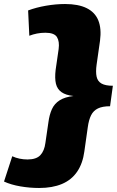

<svg xmlns="http://www.w3.org/2000/svg" viewBox="-65 -829 582 956"><path d="M259 -809Q325 -809 366.5 -788.5Q408 -768 424.5 -727.5Q441 -687 433 -626L416 -507Q411 -471 416 -447.5Q421 -424 440.5 -413Q460 -402 497 -402L483 -300Q445 -300 422.5 -289Q400 -278 388.5 -255Q377 -232 372 -195L355 -75Q347 -15 319 26Q291 67 243.5 87Q196 107 130 107Q83 107 36.5 99Q-10 91 -45 75L-4 -51Q13 -43 32.5 -39Q52 -35 72 -35Q116 -35 136 -56.5Q156 -78 161 -117L176 -220Q181 -258 193.5 -285.5Q206 -313 232 -329.5Q258 -346 301 -351Q263 -355 241.5 -370Q220 -385 213.5 -412Q207 -439 212 -481L227 -585Q232 -623 218.5 -644.5Q205 -666 161 -666Q139 -666 119 -662Q99 -658 81 -651L75 -777Q115 -792 164 -800.5Q213 -809 259 -809Z"/></svg>

Font: Pathway Extreme 28pt ExtraBold
Style: Italic
Weight: 800
Italic angle: -8°
Designer: Eduardo Rodriguez Tunni
Foundry: Eduardo Rodriguez Tunni
Version: Version 1.001;gftools[0.9.26]